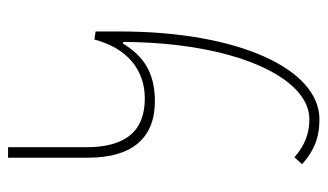

<svg xmlns="http://www.w3.org/2000/svg" viewBox="-188 -624 812 476"><g transform="rotate(90 218.0 -386.0)"><path d="M345 0H371V-198C371 -309 321 -364 231 -364C156 -364 117 -332 88 -285H84C85 -554 169 -747 276 -747C313 -747 342 -734 370 -710L387 -729C356 -757 323 -772 276 -772C151 -772 58 -571 58 -277V-217L78 -214C99 -294 152 -339 224 -339C304 -339 345 -293 345 -193Z"/></g></svg>

Font: Noto Sans Armenian SemiCondensed Thin
Style: Regular
Weight: 100
Width: 4
Designer: Monotype Design Team
Foundry: Monotype Imaging Inc.
Version: Version 2.008